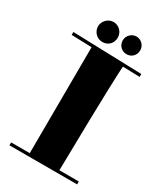

<svg xmlns="http://www.w3.org/2000/svg" viewBox="-208 -936 889 1027"><g transform="rotate(30 236.5 -422.0)"><path d="M27 3H445V-15H325C333 -513 340 -639 342 -665L447 -662V-680L20 -693V-675L145 -671L142 -15H27ZM119 -786C119 -751 147 -724 180 -724C216 -724 241 -749 241 -786C241 -819 214 -847 180 -847C147 -847 119 -818 119 -786ZM271 -787C271 -755 295 -732 325 -732C356 -732 379 -755 379 -787C379 -816 355 -841 325 -841C295 -841 271 -815 271 -787Z"/></g></svg>

Font: Purple Purse
Style: Regular
Weight: 400
Designer: Astigmatic (AOETI)
Foundry: Astigmatic (AOETI)
Version: Version 1.000